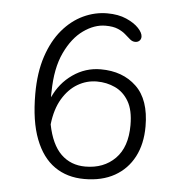

<svg xmlns="http://www.w3.org/2000/svg" viewBox="-48 -673 715 731"><g transform="rotate(5 309.5 -308.0)"><path d="M327 -411Q411 -411 463.2 -361.2Q515.5 -311.5 515.5 -209Q515.5 -142 489.8 -92.8Q464 -43.5 416 -16.5Q368 10.5 300.5 10.5Q234.5 10.5 186.8 -22.8Q139 -56 112.8 -124Q86.5 -192 86.5 -296.5Q86.5 -378 107 -439.8Q127.5 -501.5 162.5 -542.8Q197.5 -584 241.8 -604.8Q286 -625.5 333 -625.5Q375.5 -625.5 406.2 -612Q437 -598.5 453.8 -580.5Q470.5 -562.5 470.5 -548Q470.5 -538.5 464.2 -532.5Q458 -526.5 448 -526.5Q437.5 -526.5 428.2 -534.2Q419 -542 407.5 -552.2Q396 -562.5 378 -570.2Q360 -578 330.5 -578Q288 -578 246.2 -548.2Q204.5 -518.5 176.5 -459Q148.5 -399.5 147.5 -310Q147 -304.5 147 -299Q147 -293.5 147.5 -288.5Q172 -343.5 220.2 -377.2Q268.5 -411 327 -411ZM155 -185.5Q170 -109.5 207.2 -73.2Q244.5 -37 300 -37Q370.5 -37 414.2 -81Q458 -125 458 -209Q458 -266.5 438.2 -300Q418.5 -333.5 386.2 -348.5Q354 -363.5 316.5 -363.5Q277.5 -363.5 243.2 -343.5Q209 -323.5 185.2 -283.8Q161.5 -244 155 -185.5Z"/></g></svg>

Font: Sono Monospace Light
Style: Regular
Weight: 300
Version: Version 2.112